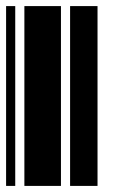

<svg xmlns="http://www.w3.org/2000/svg" viewBox="-20 -610 370 630"><path d="M0 0V-590H30V0ZM60 0V-590H180V0ZM210 0V-590H300V0Z"/></svg>

Font: Libre Barcode 128 Text
Style: Regular
Weight: 400
Version: Version 1.005; ttfautohint (v1.8.3)